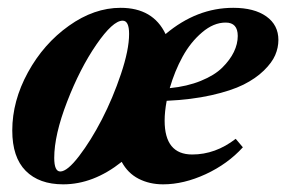

<svg xmlns="http://www.w3.org/2000/svg" viewBox="-20 -465 739 496"><path d="M143.1 11.2Q81.1 11.2 46.4 -23.7Q11.7 -58.6 11.7 -127.9Q11.7 -204.1 52.2 -278.1Q92.8 -352.1 158 -398.4Q223.1 -444.8 291.5 -444.8Q375.5 -444.8 407.7 -377Q488.3 -444.8 582.5 -444.8Q636.7 -444.8 668 -422.6Q699.2 -400.4 699.2 -361.8Q699.2 -341.8 690.9 -322.5Q682.6 -303.2 661.6 -282.7Q640.6 -262.2 608.9 -246.3Q577.1 -230.5 525.9 -219Q474.6 -207.5 410.6 -204.6Q405.3 -176.3 405.3 -153.3Q405.3 -65.9 476.6 -65.9Q536.6 -65.9 588.9 -106.4L607.4 -84.5Q568.4 -41.5 511.5 -15.1Q454.6 11.2 401.4 11.2Q366.2 11.2 338.1 -3.2Q310.1 -17.6 294.4 -46.9Q221.2 11.2 143.1 11.2ZM135.7 -22Q153.8 -22 184.3 -61.8Q214.8 -101.6 243.2 -156.5Q271.5 -211.4 292.5 -273.9Q313.5 -336.4 313.5 -377.4Q313.5 -411.6 296.9 -411.6Q271.5 -411.6 229 -349.9Q186.5 -288.1 153.3 -202.1Q120.1 -116.2 120.1 -57.1Q120.1 -22 135.7 -22ZM418.5 -237.3Q463.4 -241.7 498.8 -256.1Q534.2 -270.5 554.2 -290.3Q574.2 -310.1 584.2 -330.8Q594.2 -351.6 594.2 -372.1Q594.2 -406.7 563 -406.7Q531.7 -406.7 502 -381.3Q472.2 -356 451.7 -318.6Q431.2 -281.2 418.5 -237.3Z"/></svg>

Font: Elstob Grade
Style: Italic
Weight: 400
Italic angle: -20°
Designer: Peter S. Baker
Version: Version 1.015